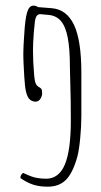

<svg xmlns="http://www.w3.org/2000/svg" viewBox="-20 -684 367 696"><path d="M236.8 -247.6Q236.8 -139.2 215.1 -87.6Q193.4 -36.1 147 -36.1Q127.4 -36.1 109.9 -39.8Q92.3 -43.5 65.4 -56.6Q65.9 -57.1 65.2 -56.9Q64.5 -56.6 64.5 -56.6Q61 -56.2 57.4 -50.8Q53.7 -45.4 54.2 -40.5V-39.6Q55.2 -37.1 58.1 -35.6Q82 -20 103.3 -13.7Q124.5 -7.3 153.3 -7.3Q194.8 -7.3 219.5 -32.5Q244.1 -57.6 260.3 -115.7Q266.6 -139.6 270.8 -183.3Q274.9 -227.1 274.9 -262.7V-420.4Q274.9 -537.6 248.3 -593.8Q221.7 -649.9 167.5 -654.3L118.2 -658.2Q109.4 -663.6 101.1 -663.6Q85.4 -663.6 78.1 -638.7Q70.8 -613.8 67.9 -559.1L66.9 -544.4Q66.4 -537.1 65.4 -519.3Q64.5 -501.5 64.5 -487.8Q64.5 -474.6 64.9 -468.3L65.4 -454.1Q67.9 -399.4 70.6 -374.3Q73.2 -349.1 80.1 -334.5Q86.9 -319.8 101.6 -316.4Q106.4 -315.4 107.9 -315.4Q120.1 -315.4 126.5 -325.9Q132.8 -336.4 132.8 -344.2Q132.8 -356.9 130.4 -360.8Q127.9 -364.7 122.6 -367.7Q114.7 -371.1 110.1 -380.1Q105.5 -389.2 103.5 -415.5Q99.6 -460.9 99.6 -500.5Q99.6 -526.4 102.1 -559.1L103 -570.8Q105 -596.2 106.7 -607.7Q108.4 -619.1 112.3 -625.2Q116.2 -631.3 124.5 -632.8L156.2 -629.9Q184.1 -627.4 200.9 -607.7Q217.8 -587.9 225.6 -547.4Q233.4 -506.8 233.4 -441.4L236.3 -318.8Q236.8 -289.1 236.8 -247.6Z"/></svg>

Font: Amatica SC
Style: Regular
Weight: 400
Designer: Vernon Adams, Ben Nathan
Foundry: newtypography
Version: Version 2.001